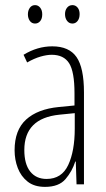

<svg xmlns="http://www.w3.org/2000/svg" viewBox="-20 -720 416 750"><path d="M184 -539Q250 -539 279 -497Q308 -455 308 -359V0H279L276 -89H274Q262 -51 236 -20.5Q210 10 156 10Q114 10 88 -10.5Q62 -31 49.5 -63.5Q37 -96 37 -133Q37 -212 82 -253Q127 -294 210 -302L271 -308V-356Q271 -440 250 -473Q229 -506 182 -506Q163 -506 138.5 -499Q114 -492 86 -476L72 -506Q126 -539 184 -539ZM212 -272Q75 -258 75 -134Q75 -79 98 -50Q121 -21 162 -21Q221 -21 246.5 -75.5Q272 -130 272 -218V-278ZM89 -664Q89 -679 96.5 -689.5Q104 -700 117 -700Q129 -700 137 -690Q145 -680 145 -664Q145 -647 137 -637.5Q129 -628 117 -628Q104 -628 96.5 -638.5Q89 -649 89 -664ZM234 -665Q234 -680 242 -690Q250 -700 263 -700Q275 -700 283 -690.5Q291 -681 291 -665Q291 -648 283 -638Q275 -628 263 -628Q250 -628 242 -638.5Q234 -649 234 -665Z"/></svg>

Font: Noto Sans Gujarati ExtraCondensed ExtraLight
Style: Regular
Weight: 200
Width: 2
Designer: Jelle Bosma - Monotype Design Team, Universal Thirst
Foundry: Monotype Imaging Inc.
Version: Version 2.106; ttfautohint (v1.8.4.7-5d5b)